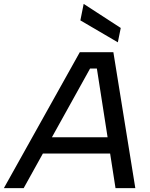

<svg xmlns="http://www.w3.org/2000/svg" viewBox="-62 -969 774 989"><path d="M437 -616H402L60 0H-42L349 -700H522L635 0H533ZM140 -262H547L531 -178H123ZM369 -949 560 -825 545 -751 352 -864Z"/></svg>

Font: Albert Sans Medium
Style: Italic
Weight: 500
Italic angle: -11.25°
Designer: Andreas Rasmussen
Foundry: a.Foundry
Version: Version 1.025